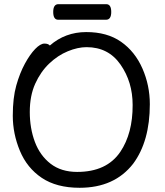

<svg xmlns="http://www.w3.org/2000/svg" viewBox="-20 -872 785 916"><path d="M348.1 -51.8Q489.3 -51.8 554.2 -147.9Q613.3 -235.8 612.8 -371.1Q612.8 -481 554.9 -564Q497.1 -647 393.1 -647Q351.1 -647 303.5 -627.4Q255.9 -607.9 214.8 -568.8Q173.8 -529.8 147.9 -472.4Q122.1 -415 122.1 -337.9Q122.1 -259.8 146.5 -194.8Q170.9 -129.9 221.4 -90.8Q272 -51.8 348.1 -51.8ZM359.9 23.9Q250 23.9 179.4 -23.4Q108.9 -70.8 75 -152.3Q41 -233.9 41 -319.8Q41 -404.8 57.6 -463.9Q74.2 -522.9 98.6 -567.9Q123 -612.8 147.9 -638.4Q172.9 -664.1 191.9 -664.1Q210 -664.1 217.8 -654.8Q291 -718.8 391.1 -719Q491.2 -719.2 557.6 -672.6Q624 -626 659.4 -545.4Q694.8 -464.8 694.8 -375Q694.8 -198.2 615.2 -90.8Q525.9 23.9 359.9 23.9ZM485.8 -777.8H257.8Q233.9 -777.8 233.9 -814.9Q233.9 -852.1 258.8 -852.1H486.8Q510.7 -852.1 510.7 -814.9Q510.7 -777.8 485.8 -777.8Z"/></svg>

Font: LXGW WenKai Screen R
Style: Regular
Weight: 400
Designer: Fontworks Inc.
Version: Version 1.235;May 31, 2022